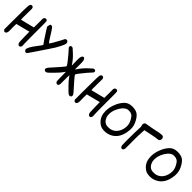

<svg xmlns="http://www.w3.org/2000/svg" viewBox="373 -2371 3874 3874"><g transform="rotate(45 2310.0 -433.5)"><path d="M50 -79V-272Q50 -733 61 -773Q73 -813 106 -813Q132 -813 146 -784Q151 -774 151 -742Q151 -731 150.5 -712Q150 -693 149.5 -658Q149 -623 149 -590Q148 -550 148 -500Q148 -452 151 -452Q154 -452 291.5 -487Q429 -522 432 -523L445 -526L446 -599Q447 -639 447 -723Q447 -736 446 -749.5Q445 -763 447 -776Q449 -798 464 -810.5Q479 -823 496 -823Q522 -823 534 -798Q539 -788 539 -679V-486V-340Q539 -179 542 -151Q545 -123 545 -109Q545 -89 538 -75Q525 -49 499 -49Q485 -49 473 -60Q452 -78 448 -114Q445 -156 443 -268L441 -401Q438 -400 307.5 -366.5Q177 -333 167 -331L146 -327L144 -285Q144 -280 143.5 -263Q143 -246 143 -235Q143 -225 143.5 -204.5Q144 -184 144 -175Q144 -164 144.5 -149Q145 -134 145 -130Q145 -104 141 -91Q127 -44 94 -44Q71 -44 57 -67Z M658 -65Q633 -88 642 -118Q647 -133 656 -154Q685 -219 776 -334Q814 -382 830 -411Q790 -461 673 -645Q635 -705 628 -717Q622 -728 624 -739Q629 -767 634 -783Q642 -809 669 -806Q688 -804 703 -788Q726 -763 816 -617Q824 -605 835 -586.5Q846 -568 851.5 -559.5Q857 -551 889 -513Q931 -565 1012 -719Q1038 -769 1047 -788Q1056 -807 1066 -812Q1071 -815 1081 -817Q1102 -822 1118 -808.5Q1134 -795 1137.5 -774Q1141 -753 1129 -721Q1124 -709 1097 -651Q1056 -563 971 -441Q919 -361 799 -185Q761 -129 740 -99Q717 -65 713 -62Q698 -49 682 -52Q669 -54 658 -65Z M1631 -187Q1631 -111 1630 -96Q1629 -81 1624 -71Q1618 -58 1609 -52Q1598 -44 1587 -45Q1576 -46 1565 -52Q1541 -66 1539 -105Q1538 -122 1536 -286Q1534 -449 1531 -527Q1523 -716 1532 -758Q1538 -787 1556 -805Q1563 -812 1578 -813Q1593 -814 1604.5 -801.5Q1616 -789 1623 -762.5Q1630 -736 1630 -697L1631 -510Q1706 -625 1783.5 -698.5Q1861 -772 1874 -782Q1893 -798 1917.5 -793.5Q1942 -789 1946 -757Q1948 -741 1925 -719Q1902 -697 1857 -644Q1707 -468 1704 -439Q1703 -431 1785 -336.5Q1867 -242 1911 -195Q1955 -148 1965 -125Q1979 -94 1961.5 -74.5Q1944 -55 1913 -61Q1891 -67 1854 -104Q1832 -126 1769 -189.5Q1706 -253 1670 -303Q1643 -339 1634 -352L1631 -289ZM1536 -352Q1527 -339 1500 -303Q1464 -253 1401 -189.5Q1338 -126 1316 -104Q1279 -67 1257 -61Q1226 -55 1208.5 -74.5Q1191 -94 1205 -125Q1215 -148 1259 -195Q1303 -242 1385 -336.5Q1467 -431 1466 -439Q1463 -468 1313 -644Q1268 -697 1245 -719Q1222 -741 1224 -757Q1228 -789 1252.5 -793.5Q1277 -798 1296 -782Q1309 -772 1386.5 -698.5Q1464 -625 1539 -510L1626 -439Z M2060 -79V-272Q2060 -733 2071 -773Q2083 -813 2116 -813Q2142 -813 2156 -784Q2161 -774 2161 -742Q2161 -731 2160.5 -712Q2160 -693 2159.5 -658Q2159 -623 2159 -590Q2158 -550 2158 -500Q2158 -452 2161 -452Q2164 -452 2301.5 -487Q2439 -522 2442 -523L2455 -526L2456 -599Q2457 -639 2457 -723Q2457 -736 2456 -749.5Q2455 -763 2457 -776Q2459 -798 2474 -810.5Q2489 -823 2506 -823Q2532 -823 2544 -798Q2549 -788 2549 -679V-486V-340Q2549 -179 2552 -151Q2555 -123 2555 -109Q2555 -89 2548 -75Q2535 -49 2509 -49Q2495 -49 2483 -60Q2462 -78 2458 -114Q2455 -156 2453 -268L2451 -401Q2448 -400 2317.5 -366.5Q2187 -333 2177 -331L2156 -327L2154 -285Q2154 -280 2153.5 -263Q2153 -246 2153 -235Q2153 -225 2153.5 -204.5Q2154 -184 2154 -175Q2154 -164 2154.5 -149Q2155 -134 2155 -130Q2155 -104 2151 -91Q2137 -44 2104 -44Q2081 -44 2067 -67Z M2928 -52Q2870 -52 2828.5 -68.5Q2787 -85 2747 -125Q2659 -213 2659 -357Q2659 -442 2690 -535Q2704 -577 2720 -609Q2762 -694 2818.5 -747.5Q2875 -801 2976.5 -803Q3078 -805 3136.5 -763.5Q3195 -722 3246.5 -613.5Q3298 -505 3269 -361Q3232 -159 3077 -85Q3010 -52 2928 -52ZM2762 -289Q2793 -195 2868 -169Q2890 -162 2930 -162Q2970 -162 2998 -169Q3075 -190 3122 -253.5Q3169 -317 3180 -402Q3194 -489 3152.5 -571Q3111 -653 3075 -674Q3039 -695 2998.5 -695Q2958 -695 2946 -691Q2898 -675 2856 -627Q2814 -579 2783 -506Q2751 -431 2753 -353Q2754 -314 2762 -289Z M3478 -159Q3478 -98 3474 -86Q3463 -55 3442 -50Q3439 -49 3432 -49Q3413 -49 3400.5 -64Q3388 -79 3385 -105Q3382 -128 3382 -233Q3382 -481 3390 -615Q3391 -624 3391 -635Q3391 -647 3385 -659Q3378 -672 3378 -692Q3378 -710 3384 -722Q3393 -739 3404 -745.5Q3415 -752 3439 -754Q3457 -756 3565 -776Q3673 -796 3682 -800Q3694 -804 3736.5 -811.5Q3779 -819 3807 -819Q3823 -819 3830 -816Q3863 -802 3863 -757Q3863 -727 3844 -709Q3830 -696 3806 -696Q3794 -696 3727.5 -685Q3661 -674 3634 -667Q3548 -646 3498 -638L3487 -636L3486 -616Q3481 -526 3479 -476Q3478 -442 3477.5 -408.5Q3477 -375 3477 -341Q3477 -311 3477.5 -280.5Q3478 -250 3478 -220Z M4221 -52Q4163 -52 4121.5 -68.5Q4080 -85 4040 -125Q3952 -213 3952 -357Q3952 -442 3983 -535Q3997 -577 4013 -609Q4055 -694 4111.5 -747.5Q4168 -801 4269.5 -803Q4371 -805 4429.5 -763.5Q4488 -722 4539.5 -613.5Q4591 -505 4562 -361Q4525 -159 4370 -85Q4303 -52 4221 -52ZM4055 -289Q4086 -195 4161 -169Q4183 -162 4223 -162Q4263 -162 4291 -169Q4368 -190 4415 -253.5Q4462 -317 4473 -402Q4487 -489 4445.5 -571Q4404 -653 4368 -674Q4332 -695 4291.5 -695Q4251 -695 4239 -691Q4191 -675 4149 -627Q4107 -579 4076 -506Q4044 -431 4046 -353Q4047 -314 4055 -289Z"/></g></svg>

Font: Chanighter Handwriting Cyr
Style: Regular
Weight: 400
Designer: Sin Chanighter
Version: Version 001.001